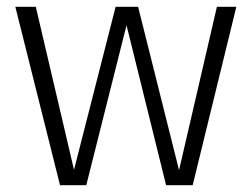

<svg xmlns="http://www.w3.org/2000/svg" viewBox="-20 -543 738 563"><path d="M545 0H467L351 -469L233 0H156L25 -523H85L197 -45L319 -523H385L505 -44L616 -523H673Z"/></svg>

Font: Trujillo Light
Style: Regular
Weight: 300
Designer: Fira Sans original fonts by bBox Type GmbH, Carrois Corporate GbR, & Edenspiekermann AG / Changes by Cristiano Sobral
Foundry: Fira Sans original fonts by bBox Type GmbH, Carrois Corporate GbR, & Edenspiekermann AG / Changes by Cristiano Sobral
Version: Version 4.301;July 28, 2020;FontCreator 13.0.0.2655 64-bit